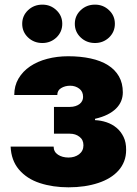

<svg xmlns="http://www.w3.org/2000/svg" viewBox="-20 -794 588 824"><path d="M274.1 9.9Q207 9.9 151.3 -8.2Q95.2 -26.3 60.7 -67.1Q28.1 -106.2 25.6 -164.8H210.2Q210.2 -142.4 229 -130Q247.5 -117.9 274.1 -117.9Q300.4 -117.9 319.2 -131.7Q338.1 -146.3 338.1 -170.5Q338.1 -194.2 321 -207Q304.3 -220.2 279.8 -220.2H211.6V-335.2H279.8Q293 -335.2 303.6 -338.6Q314.3 -342 321.6 -347.7Q328.8 -353.3 332.7 -361.2Q336.6 -369 336.6 -377.8Q336.6 -401.3 320.3 -413.4Q303.6 -426.1 281.2 -426.1Q258.9 -426.1 242.2 -415.8Q225.9 -405.9 225.9 -386.4H41.2Q41.2 -426.1 59.5 -457Q77.8 -487.9 109.2 -509.2Q140.6 -530.5 182.7 -541.5Q224.8 -552.6 272.7 -552.6Q325.6 -552.6 369 -543.1Q412.3 -533.7 443 -514.6Q473.7 -495.4 490.4 -466.3Q507.1 -437.1 507.1 -397.7Q507.1 -377.8 500 -360.4Q492.9 -343 478.2 -328.3Q463.4 -313.6 441.1 -302.4Q418.7 -291.2 387.8 -284.1V-278.4Q413.4 -277.3 437.5 -269.2Q461.6 -261 480.3 -245.4Q498.9 -229.8 510.3 -206.3Q521.7 -182.9 521.3 -150.6Q521.3 -123.9 512.8 -101.9Q504.3 -79.9 488.6 -62.3Q473 -44.7 451 -31.2Q429 -17.8 402 -8.9Q345.5 9.9 274.1 9.9ZM161.9 -609.4Q125.4 -609.4 100.1 -633.5Q75.3 -657.3 75.3 -691.8Q75.3 -726.2 100.1 -750Q125.4 -774.1 161.9 -774.1Q197.1 -774.1 221.9 -750.4Q247.2 -726.9 247.2 -691.8Q247.2 -657 221.9 -632.8Q196.7 -609.4 161.9 -609.4ZM387.8 -609.4Q351.2 -609.4 326 -633.5Q301.1 -657.3 301.1 -691.8Q301.1 -726.2 326 -750Q351.2 -774.1 387.8 -774.1Q422.9 -774.1 447.8 -750.4Q473 -726.9 473 -691.8Q473 -657 447.8 -632.8Q422.6 -609.4 387.8 -609.4Z"/></svg>

Font: Linik Sans Black
Style: Regular
Weight: 900
Designer: Fonts by Rasmus Andersson / Changes by Cristiano Sobral with parts from Marc Monis
Foundry: rsms
Version: Version 3.020; ttfautohint (v1.6)